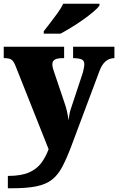

<svg xmlns="http://www.w3.org/2000/svg" viewBox="-23 -786 632 1027"><path d="M19 155Q90 155 132 136.5Q174 118 198 85.5Q222 53 237 12L61 -431Q50 -460 37.5 -467.5Q25 -475 2 -475H-3V-536H320V-475H315Q283 -475 270 -467Q257 -459 257 -442Q257 -432 260 -421Q263 -410 267 -399L320 -242Q330 -214 336 -187Q342 -160 343 -142Q346 -164 349.5 -180Q353 -196 357 -207L417 -388Q420 -396 424 -414Q428 -432 428 -442Q428 -461 415 -467.5Q402 -474 373 -475H368V-536H589V-475H585Q533 -472 509 -406L358 -3Q333 63 310 106.5Q287 150 255 175Q223 200 172.5 210.5Q122 221 42 221H19ZM211 -619Q226 -638 246 -664Q266 -690 285.5 -717Q305 -744 315 -766H509V-756Q500 -743 476.5 -723Q453 -703 422 -681Q391 -659 359 -639.5Q327 -620 301 -606H211Z"/></svg>

Font: Noto Serif Black
Style: Regular
Weight: 900
Designer: Monotype Design Team
Foundry: Monotype Imaging Inc.
Version: Version 2.014; ttfautohint (v1.8.4.7-5d5b)